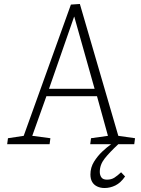

<svg xmlns="http://www.w3.org/2000/svg" viewBox="-20 -724 706 964"><path d="M505 220Q484 220 467.5 212Q451 204 442.5 189Q434 174 434 152Q434 117 452 88Q470 59 494 36.5Q518 14 538 0H433L437 -30L522 -42L467 -241H213L142 -42L233 -30L229 0H16L20 -30L99 -42L336 -701L381 -704L574 -42L658 -30L654 0H574Q530 41 505.5 72Q481 103 481 139Q481 155 489 166.5Q497 178 517 178Q539 178 554.5 168Q570 158 588 141L608 162Q586 194 559.5 207Q533 220 505 220ZM226 -278H455L353 -640H352Z"/></svg>

Font: Literata 18pt ExtraLight
Style: Italic
Weight: 250
Italic angle: -2°
Designer: Latin by Veronika Burian and Jose Scaglione. Greek by Irene Vlachou. Cyrillic by Vera Evstafieva
Foundry: TypeTogether
Version: Version 3.103;gftools[0.9.29]